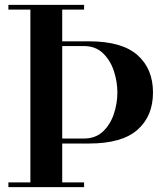

<svg xmlns="http://www.w3.org/2000/svg" viewBox="-20 -770 684 790"><path d="M14.5 0V-19.5H105V-730.5H14.5V-750H326V-730.5H236V-600H346Q481.5 -600 545.5 -543.5Q609.5 -487 609.5 -389.5Q609.5 -292 545.5 -235.8Q481.5 -179.5 346 -179.5H236V-19.5H326V0ZM325 -580.5H236V-200H325Q373 -200 403.5 -228.8Q434 -257.5 448.5 -301.2Q463 -345 463 -389.5Q463 -434 448.5 -478Q434 -522 403.5 -551.2Q373 -580.5 325 -580.5Z"/></svg>

Font: Bodoni Moda SemiBold
Style: Regular
Weight: 600
Designer: Owen Earl
Foundry: indestructible type
Version: Version 2.005; ttfautohint (v1.8.4.7-5d5b)